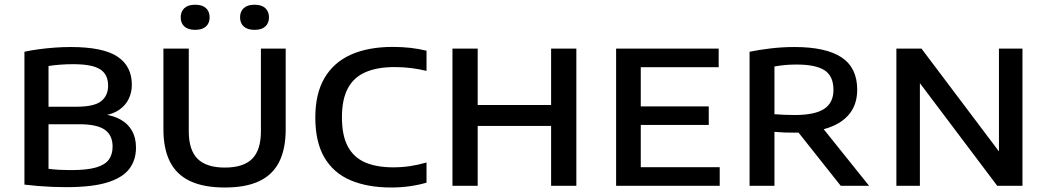

<svg xmlns="http://www.w3.org/2000/svg" viewBox="-20 -806 4542 833"><path d="M267.5 6Q238 6 207.2 4.8Q176.5 3.5 145.8 1Q115 -1.5 86 -5V-581.5Q115.5 -588 149.5 -592.5Q183.5 -597 218.2 -599.5Q253 -602 286.5 -602Q427 -602 489.5 -560.5Q552 -519 552 -438.5Q552 -404.5 538.2 -376.5Q524.5 -348.5 497 -329.5Q469.5 -310.5 428.5 -304.5L429.5 -310Q473 -304.5 504.5 -286.5Q536 -268.5 553 -238.2Q570 -208 570 -165.5Q570 -111 540.5 -72.8Q511 -34.5 444.8 -14.2Q378.5 6 267.5 6ZM288.5 -68Q357.5 -68 396.8 -79.5Q436 -91 452.2 -113.5Q468.5 -136 468.5 -170Q468.5 -219 434.8 -243Q401 -267 323.5 -267H177.5V-343H312Q388.5 -343 418.8 -367Q449 -391 449 -434Q449 -483.5 414.2 -505.5Q379.5 -527.5 297.5 -527.5Q269 -527.5 241.5 -525.5Q214 -523.5 190.5 -519.5V-73.5Q215 -70.5 238.2 -69.2Q261.5 -68 288.5 -68Z M955.5 7.5Q863.5 7.5 804.5 -20.5Q745.5 -48.5 717.2 -104.8Q689 -161 689 -245V-595H799V-236.5Q799 -155 837.2 -117Q875.5 -79 955.5 -79Q1036 -79 1074 -117Q1112 -155 1112 -236.5V-595H1219.5V-245Q1219.5 -161 1191.8 -104.8Q1164 -48.5 1105.5 -20.5Q1047 7.5 955.5 7.5ZM1084.5 -676.5Q1053.5 -676.5 1037.5 -691Q1021.5 -705.5 1021.5 -730.5Q1021.5 -756 1037.5 -770.8Q1053.5 -785.5 1084.5 -785.5Q1115 -785.5 1131 -770.8Q1147 -756 1147 -730.5Q1147 -705.5 1131 -691Q1115 -676.5 1084.5 -676.5ZM826.5 -676.5Q796 -676.5 780 -691Q764 -705.5 764 -730.5Q764 -756 780 -770.8Q796 -785.5 826.5 -785.5Q857.5 -785.5 873.5 -770.8Q889.5 -756 889.5 -730.5Q889.5 -705.5 873.5 -691Q857.5 -676.5 826.5 -676.5Z M1677.5 7.5Q1575 7.5 1501.2 -23.8Q1427.5 -55 1387.8 -122Q1348 -189 1348 -296.5Q1348 -399 1387.5 -467Q1427 -535 1502.2 -568.8Q1577.5 -602.5 1684.5 -602.5Q1723.5 -602.5 1759.8 -598.5Q1796 -594.5 1830.5 -586V-498.5Q1797.5 -506.5 1763 -510.8Q1728.5 -515 1692 -515Q1616 -515 1565 -492.5Q1514 -470 1488.8 -422Q1463.5 -374 1463.5 -297.5Q1463.5 -218 1489.2 -170.2Q1515 -122.5 1564.5 -101.2Q1614 -80 1686 -80Q1723.5 -80 1758.5 -85.2Q1793.5 -90.5 1830.5 -101V-13.5Q1796.5 -3.5 1757.5 2Q1718.5 7.5 1677.5 7.5Z M1943 0V-595H2052.5V-350.5H2371V-595H2480.5V0H2371V-259.5H2052.5V0Z M2653 0V-595H3098V-514.5H2760V-80.5H3102.5V0ZM2713 -264V-344.5H3055V-264Z M3232 0V-581.5Q3273.5 -590 3323.8 -596Q3374 -602 3426.5 -602Q3563.5 -602 3631.2 -557Q3699 -512 3699 -417Q3699 -355.5 3667 -314Q3635 -272.5 3573.5 -251.5Q3512 -230.5 3424.5 -230.5Q3402 -230.5 3381.5 -231.2Q3361 -232 3340 -234V0ZM3627.5 0 3407 -278H3527.5L3750.5 0ZM3427 -307Q3516 -307 3556 -333.8Q3596 -360.5 3596 -416Q3596 -475.5 3557.8 -500.8Q3519.5 -526 3436 -526Q3408 -526 3384.8 -523.8Q3361.5 -521.5 3340 -517.5V-310.5Q3364 -309 3382 -308Q3400 -307 3427 -307Z M3869 0V-595H3978L4332.5 -124.5H4314V-595H4416V0H4306.5L3952 -470.5H3971V0Z"/></svg>

Font: Encode Sans SC SemiExpanded Medium
Style: Regular
Weight: 500
Width: 6
Designer: Multiple Designers
Foundry: Impallari Type
Version: Version 3.002